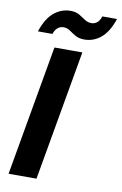

<svg xmlns="http://www.w3.org/2000/svg" viewBox="-98 -961 643 1016"><g transform="rotate(10 223.0 -453.0)"><path d="M23 0 146 -700H296L173 0ZM45 -769Q69 -841 108.5 -873.5Q148 -906 197 -906Q226 -906 245 -894.5Q264 -883 280 -872Q296 -861 316 -861Q333 -861 346.5 -872Q360 -883 367 -906H446Q422 -834 382.5 -801.5Q343 -769 294 -769Q265 -769 246 -780Q227 -791 211 -802.5Q195 -814 175 -814Q158 -814 144.5 -803Q131 -792 123 -769Z"/></g></svg>

Font: DM Sans Black
Style: Italic
Weight: 900
Italic angle: -10°
Designer: Colophon Foundry, Jonny Pinhorn
Foundry: Colophon Foundry
Version: Version 4.004;gftools[0.9.30]